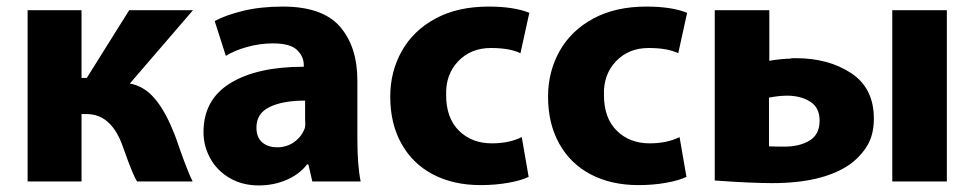

<svg xmlns="http://www.w3.org/2000/svg" viewBox="-20 -524 2962 584"><path d="M228 -493V-287H244L373 -493H567L375 -270Q418 -262 449.5 -225.5Q481 -189 506 -127Q511 -116 517 -99Q523 -82 526 -73Q551 -2 566 28H397Q384 8 358 -66L350 -88Q315 -177 244 -177H228V28H64V-493Z M1067 -100Q1067 -22 1077 28H930L918 -24H914Q891 6 852 23Q813 40 767 40Q717 40 678.5 17.5Q640 -5 619.5 -42.5Q599 -80 599 -122Q599 -221 680.5 -271Q762 -321 904 -321V-326Q904 -352 883.5 -372Q863 -392 810 -392Q770 -392 731 -381Q692 -370 667 -354L633 -460Q666 -478 719.5 -491Q773 -504 840 -504Q961 -504 1014 -443Q1067 -382 1067 -279ZM908 -218Q840 -218 800 -198.5Q760 -179 760 -136Q760 -106 777.5 -91Q795 -76 823 -76Q853 -76 875.5 -92.5Q898 -109 907 -134Q909 -141 908.5 -149Q908 -157 908 -162Z M1588 14Q1565 25 1526 32Q1487 39 1442 39Q1359 39 1297 6.5Q1235 -26 1201 -87Q1167 -148 1167 -230Q1167 -306 1202 -368.5Q1237 -431 1304.5 -467.5Q1372 -504 1466 -504Q1543 -504 1590 -485L1563 -362Q1531 -378 1473 -378Q1412 -378 1373.5 -337.5Q1335 -297 1337 -235Q1337 -165 1376 -126.5Q1415 -88 1476 -88Q1529 -88 1567 -107Z M2068 14Q2045 25 2006 32Q1967 39 1922 39Q1839 39 1777 6.5Q1715 -26 1681 -87Q1647 -148 1647 -230Q1647 -306 1682 -368.5Q1717 -431 1784.5 -467.5Q1852 -504 1946 -504Q2023 -504 2070 -485L2043 -362Q2011 -378 1953 -378Q1892 -378 1853.5 -337.5Q1815 -297 1817 -235Q1817 -165 1856 -126.5Q1895 -88 1956 -88Q2009 -88 2047 -107Z M2320 -339Q2352 -345 2391 -346Q2386 -346 2384 -347H2401Q2500 -347 2569 -301.5Q2638 -256 2638 -163Q2638 -115 2618.5 -82Q2599 -49 2565 -24Q2483 33 2329 33Q2264 33 2154 25V-493H2320ZM2694 -493H2860V28H2694ZM2319 -79Q2333 -78 2366 -78Q2412 -78 2442.5 -96.5Q2473 -115 2473 -157Q2473 -197 2444 -215Q2415 -233 2374 -233Q2349 -233 2319 -227Z"/></svg>

Font: BM Euljiro oraeorae
Style: Regular
Weight: 400
Designer: Bongjin Kim; Bomjun Kim; Myungsoo Han; Hyesun Chae; Mikyoung Jeong; Wujin Sim; Minjae Kang; Suwha Jang;
Foundry: Sandoll Inc.
Version: Version 1.000;hotconv 1.0.109;makeexe 2.5.65596